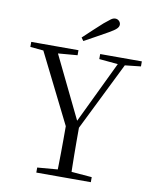

<svg xmlns="http://www.w3.org/2000/svg" viewBox="-99 -1013 883 1089"><g transform="rotate(10 342.0 -469.0)"><path d="M306 -799Q335 -826 362 -851.5Q389 -877 415 -900Q439 -920 451.5 -929Q464 -938 476 -938Q489 -938 498 -929Q507 -920 507 -908Q507 -896 495.5 -884.5Q484 -873 454 -856Q421 -837 387 -818.5Q353 -800 319 -781ZM186 0V-29L331 -41H354L500 -29V0ZM302 0Q303 -38 303.5 -69.5Q304 -101 304.5 -134.5Q305 -168 305 -212Q305 -256 305 -319H380Q380 -256 380 -212Q380 -168 380.5 -135Q381 -102 381.5 -70Q382 -38 383 0ZM320 -258 87 -725H171L376 -303H351L356 -315L553 -725H594L363 -258ZM29 -696V-725H301V-696L169 -685H146ZM426 -696V-725H666V-696L565 -685H546Z"/></g></svg>

Font: Noto Serif TC ExtraLight Light
Style: Regular
Weight: 300
Version: Version 2.003-H1;hotconv 1.1.1;makeotfexe 2.6.0